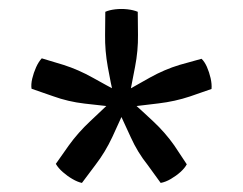

<svg xmlns="http://www.w3.org/2000/svg" viewBox="-20 -757 536 423"><path d="M212 -731Q221 -735 234.2 -736.5Q247.5 -738 260.8 -736.5Q274 -735 283.5 -731L284 -680Q284.5 -645.5 277.5 -609.5Q270.5 -573.5 265 -545Q255.5 -534 247.5 -534Q238.5 -534 230.5 -545Q224 -573.5 217.5 -609.5Q211 -645.5 211.5 -680ZM49.5 -561.5Q48 -571 51 -583.8Q54 -596.5 59.5 -608.8Q65 -621 72 -628.5L120 -614Q153 -603.5 185 -585.5Q217 -567.5 243 -554Q250.5 -541.5 247.5 -534Q246 -530 242.5 -526.5Q239 -523 231.5 -521.5Q202.5 -524.5 166.2 -528.8Q130 -533 97 -545ZM160.5 -354Q151 -356 139.8 -362.5Q128.5 -369 118.5 -377.8Q108.5 -386.5 103 -396L131.5 -436.5Q152 -465 179 -490.2Q206 -515.5 226.5 -535Q240.5 -539.5 247.5 -534Q251 -531.5 253.2 -527Q255.5 -522.5 255 -515.5Q243 -488.5 227.5 -455.2Q212 -422 190.5 -394ZM391.5 -395Q387 -386.5 377.5 -378Q368 -369.5 356.5 -362.8Q345 -356 334 -354L305 -394Q283 -421.5 268 -454.8Q253 -488 240.5 -514.5Q240.5 -528.5 247.5 -534Q251 -536.5 256.2 -537.2Q261.5 -538 268 -535Q290 -515.5 317 -490.2Q344 -465 364 -436.5ZM424 -627.5Q430.5 -621.5 435.8 -609.8Q441 -598 444 -584.8Q447 -571.5 446 -561L398.5 -544.5Q365.5 -533.5 329.2 -529.2Q293 -525 265 -521.5Q251 -525.5 247.5 -534Q244 -543 252.5 -553.5Q278.5 -568.5 310.5 -586.2Q342.5 -604 375.5 -614Z"/></svg>

Font: Signika Light
Style: Regular
Weight: 300
Designer: Anna Giedry
Foundry: Anna Giedry
Version: Version 2.000